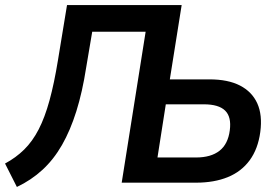

<svg xmlns="http://www.w3.org/2000/svg" viewBox="-31 -725 1102 762"><path d="M36 17 -11 -76Q32 -99 65 -131.5Q98 -164 122.5 -211.5Q147 -259 165.5 -326.5Q184 -394 199 -486L235 -705H690L643 -410H800Q874 -410 921.5 -385.5Q969 -361 990 -315Q1011 -269 1002 -201Q993 -134 960 -89Q927 -44 873 -22Q819 0 747 0H452L547 -599H335L311 -457Q296 -360 272 -283.5Q248 -207 215 -149.5Q182 -92 137.5 -51Q93 -10 36 17ZM594 -100H747Q806 -100 840 -126.5Q874 -153 881 -208Q888 -261 862.5 -286Q837 -311 778 -311H627Z"/></svg>

Font: Nunito Sans 10pt SemiCondensed
Style: Bold Italic
Weight: 700
Width: 4
Italic angle: -9°
Designer: Vernon Adams
Foundry: Vernon Adams
Version: Version 3.101;gftools[0.9.27]